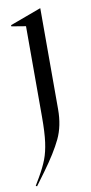

<svg xmlns="http://www.w3.org/2000/svg" viewBox="-84 -559 375 794"><g transform="rotate(-10 103.0 -161.5)"><path d="M0 197 19 165Q41 127 52.5 97Q64 67 69.5 26.5Q75 -14 75 -79V-460L15 -470V-475L145 -523H146V-99Q146 -29 121 23.5Q96 76 44 147L5 200Z"/></g></svg>

Font: Nyght Serif Light
Style: Regular
Weight: 300
Designer: Maksym Kobuzan
Version: Version 0.410